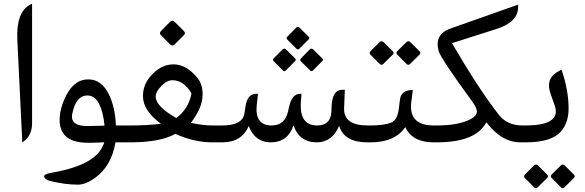

<svg xmlns="http://www.w3.org/2000/svg" viewBox="-20 -754 3099 1017"><path d="M140.6 -730 149.9 -734.4V-100.6Q149.9 -33.2 98.1 0.5L71.8 -543.5Q64.9 -690.4 140.6 -730Z M448.7 -333.5Q518.6 -333 557.6 -252.4Q590.3 -185.1 593.8 -89.4H648.4Q665.5 -89.4 665.5 -47.9V-44.9Q665.5 0 648.4 0H591.8Q570.3 124 486.3 186Q434.6 224.1 392.6 224.1Q325.7 224.1 245.1 204.6Q217.3 197.8 213.9 181.2Q210.9 168.5 252.9 161.1Q458.5 126 515.1 37.1Q526.4 19 532.7 -0.5Q490.2 2 451.2 2.4Q357.4 2.9 321.8 -39.1Q295.4 -70.3 295.9 -118.7Q295.9 -181.6 332 -251Q376 -334.5 448.7 -333.5ZM436 -248Q381.8 -243.7 362.8 -151.4Q349.1 -84 449.7 -86.4Q491.7 -87.4 533.7 -88.4Q526.9 -159.2 505.4 -203.1Q481 -252 436 -248Z M1105.5 0Q1008.3 0 908.7 -44.9Q828.6 0 670.4 0H643.6Q606.9 0 606.9 -44.9V-47.9Q606.9 -89.4 643.6 -89.4H669.9Q760.7 -89.4 832.5 -98.6Q737.3 -168 737.3 -244.6Q737.3 -301.8 773.4 -345.7Q828.6 -412.6 897.5 -413.1Q966.8 -414.1 1027.3 -339.4Q1053.7 -306.2 1053.2 -252.4Q1052.7 -183.6 991.2 -103.5Q1050.3 -89.4 1107.9 -89.4H1149.9Q1167 -89.4 1167 -47.9V-44.9Q1167 0 1149.9 0ZM914.1 -128.9Q980.5 -179.2 994.1 -259.3Q953.6 -328.1 895 -329.1Q865.2 -330.1 835 -298.8Q804.2 -267.6 804.7 -242.7Q804.7 -190.4 914.1 -128.9ZM906.8 -636.7 953.9 -589.7Q964.9 -578.6 954.4 -568.1L905.1 -518.8Q892.9 -507.1 881.3 -518.8L832.6 -567.5Q820.9 -578.6 834.2 -591.3L879.6 -637.3Q892.9 -650.6 906.8 -636.7Z M1662.6 -89.4Q1731.9 -90.8 1735.4 -163.1L1736.3 -189.5Q1740.2 -278.3 1791.5 -278.3H1806.6L1802.7 -181.2Q1799.3 -89.4 1927.7 -89.4H1935.5Q1952.6 -89.4 1952.6 -47.9V-44.9Q1952.6 0 1935.5 0H1925.3Q1803.2 0 1776.4 -87.4Q1740.2 -2 1660.6 0Q1566.4 1.5 1534.7 -89.8Q1503.9 0 1414.6 0Q1330.6 0 1297.4 -86.4Q1260.3 0 1157.2 0H1145Q1108.4 0 1108.4 -44.9V-47.9Q1108.4 -89.4 1145 -89.4H1156.7Q1264.6 -89.4 1274.4 -152.8L1280.3 -190.4Q1290.5 -257.3 1337.4 -257.3H1346.7L1340.3 -201.2Q1327.6 -90.8 1416.5 -89.4Q1487.8 -88.9 1504.9 -160.6L1512.2 -191.9Q1527.3 -257.3 1570.8 -257.3H1577.1L1574.2 -220.7Q1562.5 -87.4 1662.6 -89.4ZM1567.5 -606.6 1615.1 -559.5Q1622.3 -552.3 1615.1 -545.6L1566.3 -496.4Q1558 -488.1 1550.3 -495.8L1501 -545.1Q1493.8 -552.3 1503.2 -561.2L1548.6 -607.1Q1558 -616 1567.5 -606.6ZM1640 -491.4 1687.1 -444.3Q1694.3 -437.1 1687.1 -430.5L1638.3 -381.2Q1630 -372.9 1622.3 -381.2L1573 -429.9Q1566.3 -437.1 1575.2 -446L1620.6 -491.9Q1630 -501.3 1640 -491.4ZM1496 -491.4 1543.1 -444.3Q1550.3 -437.1 1543.1 -430.5L1494.4 -381.2Q1486 -372.9 1478.3 -381.2L1429 -430.5Q1422.4 -437.1 1430.7 -446L1476.6 -491.9Q1486 -501.3 1496 -491.4Z M2285.6 0H2275.4Q2165 0 2126.5 -80.6Q2071.8 0 1942.9 0H1930.7Q1894 0 1894 -44.9V-47.9Q1894 -89.4 1930.7 -89.4H1942.4Q2013.7 -89.4 2051.8 -104.5Q2084.5 -117.7 2092.3 -176.3L2098.6 -227.1Q2105 -274.9 2159.2 -276.9L2166.5 -277.3L2158.7 -214.4Q2142.6 -89.4 2277.8 -89.4H2285.6Q2302.7 -89.4 2302.7 -47.9V-44.9Q2302.7 0 2285.6 0ZM2013.4 -529.5 2059.9 -483Q2069.3 -473.6 2060.4 -464.7L2011.2 -416Q2001.2 -405.5 1991.2 -415.5L1941.9 -464.7Q1933.6 -473.6 1943.6 -484.1L1990.1 -530.1Q2001.2 -541.7 2013.4 -529.5ZM2154.6 -529.5 2201.7 -483Q2211.1 -473.6 2202.2 -464.7L2152.9 -416Q2143 -405.5 2133 -415.5L2084.3 -464.7Q2074.8 -473.6 2085.9 -484.7L2131.9 -530.1Q2143 -541.7 2154.6 -529.5Z M2374 -525.4Q2516.1 -281.7 2623 -145Q2666.5 -89.4 2749 -89.4H2756.8Q2773.9 -89.4 2773.9 -47.9V-44.9Q2773.9 0 2756.8 0H2736.8Q2636.7 0 2556.2 -106.4Q2501 0 2293 0H2280.8Q2244.1 0 2244.1 -44.9V-47.9Q2244.1 -89.4 2280.8 -89.4H2292.5Q2412.6 -89.4 2474.6 -124Q2508.8 -143.1 2505.9 -166.5Q2503.4 -185.1 2484.9 -211.4Q2314 -444.8 2303.2 -484.4Q2279.8 -572.8 2366.2 -603L2724.6 -729.5V-717.3Q2724.6 -636.7 2608.4 -600.1Z M2831.2 123.8 2877.8 170.3Q2887.2 179.7 2878.3 188.6L2829 237.3Q2819.1 247.8 2809.1 237.9L2759.8 188.6Q2751.5 179.7 2761.5 169.2L2808 123.2Q2819.1 111.6 2831.2 123.8ZM2972.5 123.8 3019.5 170.3Q3028.9 179.7 3020.1 188.6L2970.8 237.3Q2960.8 247.8 2950.9 237.9L2902.1 188.6Q2892.7 179.7 2903.8 168.6L2949.8 123.2Q2960.8 111.6 2972.5 123.8ZM2763.7 -89.4Q2939 -89.4 2922.9 -178.7Q2920.9 -188.5 2913.6 -208.5Q2896.5 -254.9 2892.1 -271Q2871.6 -345.2 2946.8 -380.9L2954.6 -384.8Q2992.2 -272.9 2991.7 -179.2Q2991.7 -104 2951.2 -57.6Q2901.4 0 2764.2 0H2752Q2715.3 0 2715.3 -44.9V-47.9Q2715.3 -89.4 2752 -89.4Z"/></svg>

Font: Gandom FD
Style: FD
Weight: 400
Foundry: DejaVu fonts team - Redesigned by Saber Rastikerdar - Based on Samim Font
Version: Version 0.6